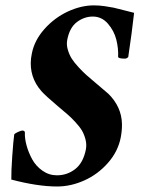

<svg xmlns="http://www.w3.org/2000/svg" viewBox="-20 -674 522 704"><path d="M324.2 -654.3Q343.3 -654.3 363.8 -651.4Q384.3 -648.4 397 -645.8Q409.7 -643.1 435.3 -636.2Q460.9 -629.4 471.7 -627Q463.9 -556.2 450.2 -464.8Q444.3 -459 438.5 -459Q413.1 -459 413.1 -465.8Q414.6 -496.1 406.5 -528.6Q398.4 -561 375.7 -587.2Q353 -613.3 320.3 -613.3Q289.1 -613.3 262.2 -593.3Q235.4 -573.2 226.6 -528.3Q223.1 -510.7 228.5 -492.2Q233.9 -473.6 242.9 -459.2Q252 -444.8 269 -426.5Q286.1 -408.2 297.6 -398.2Q309.1 -388.2 328.1 -372.1Q369.1 -337.9 377.4 -330.1Q425.8 -282.2 427.2 -219.7Q427.7 -196.8 422.9 -170.9Q413.1 -119.1 376 -76.9Q338.9 -34.7 289.3 -12.5Q239.7 9.8 189.5 9.8Q117.7 9.8 21.5 -15.6Q21 -44.9 24.9 -101.3Q28.8 -157.7 32.2 -181.6Q35.6 -185.5 46.6 -190.4Q57.6 -195.3 61.5 -195.3Q71.3 -195.3 71.3 -187.5Q70.3 -166.5 77.4 -140.6Q84.5 -114.7 98.1 -89.8Q111.8 -64.9 135.7 -48.1Q159.7 -31.2 188.5 -31.2Q226.6 -31.2 255.9 -54.2Q285.2 -77.1 294.9 -126Q298.3 -144 293.5 -162.8Q288.6 -181.6 280.3 -195.6Q272 -209.5 256.1 -226.6Q240.2 -243.7 230 -252.4Q219.7 -261.2 203.1 -275.4Q194.8 -282.2 191.4 -285.2Q146.5 -323.2 131.8 -339.8Q86.4 -391.6 93.8 -460Q94.7 -468.3 96.7 -477.5Q106 -525.9 142.8 -567.4Q179.7 -608.9 228.5 -631.6Q277.3 -654.3 324.2 -654.3Z"/></svg>

Font: Crimson
Style: BoldItalic
Weight: 700
Italic angle: -11°
Version: Version 0.8